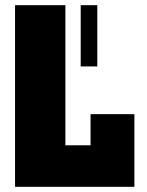

<svg xmlns="http://www.w3.org/2000/svg" viewBox="-20 -720 567 740"><path d="M38 0V-700H232V-160H329V-280H498V0ZM291 -464V-700H355V-464Z"/></svg>

Font: Tektur SemiCondensed ExtraBold
Style: Regular
Weight: 800
Width: 4
Designer: Adam Jagosz
Foundry: Adam Jagosz
Version: Version 1.005;gftools[0.9.30]